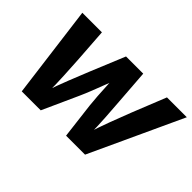

<svg xmlns="http://www.w3.org/2000/svg" viewBox="-92 -805 1065 1065"><g transform="rotate(45 440.0 -273.0)"><path d="M131.3 0 60.6 -545.9H214.2L228.2 -344Q231.2 -289.9 234.8 -226.3Q238.5 -162.6 238 -85.3H221.3Q246.8 -160.8 272.2 -224.7Q297.6 -288.6 320.1 -344L403.4 -545.9H538.3L553.2 -344Q557 -289.9 561.5 -226.3Q566 -162.6 566.3 -85.3H549.9Q574.1 -161.1 597.9 -224.6Q621.7 -288.1 643.6 -344L724.5 -545.9H880.2L627.8 0H478.9L453.4 -210.7Q450 -240.6 447.5 -278.8Q445.1 -317 443.1 -357.4Q441.1 -397.7 438.4 -433H464.1Q449.9 -398 434.5 -357.8Q419.2 -317.6 404.2 -279.2Q389.1 -240.8 375.4 -210.5L280.2 0Z"/></g></svg>

Font: Adwaita Sans
Style: Italic
Weight: 400
Italic angle: -9.39999°
Designer: Rasmus Andersson
Foundry: rsms
Version: Version 4.001;git-9221beed3